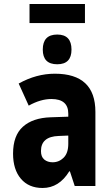

<svg xmlns="http://www.w3.org/2000/svg" viewBox="-20 -926 540 956"><path d="M192 10Q274 10 325 -73H328L352 0H455V-369Q455 -559 253 -559Q161 -559 73 -510L123 -400Q182 -433 236 -433Q320 -433 320 -360V-345L232 -342Q143 -339 94 -295Q45 -251 45 -161Q45 -82 84 -36Q123 10 192 10ZM242 -118Q217 -118 200.5 -131.5Q184 -145 184 -174Q184 -246 272 -249L320 -251V-210Q320 -164 297 -141Q274 -118 242 -118ZM265 -606Q336 -606 336 -679Q336 -754 265 -754Q193 -754 193 -679Q193 -606 265 -606ZM127 -811V-906H403V-811Z"/></svg>

Font: Noto Sans Mono Condensed Extra
Style: Regular
Weight: 800
Width: 3
Designer: Monotype Design Team
Foundry: Monotype Imaging Inc.
Version: Version 1.900